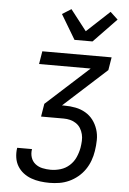

<svg xmlns="http://www.w3.org/2000/svg" viewBox="-64 -1036 727 1082"><g transform="rotate(5 300.0 -495.0)"><path d="M258 0Q231 0 204.5 -3.5Q178 -7 153.5 -16Q129 -25 109 -40.5Q89 -56 76 -77.5Q63 -99 59 -125.5Q55 -152 59 -179L60 -181H143V-180Q139 -156 146 -134Q153 -112 170.5 -98Q188 -84 211 -79Q234 -74 258 -74Q286 -74 314 -82.5Q342 -91 364 -111Q386 -131 398 -158Q410 -185 415 -213Q418 -232 419 -251.5Q420 -271 415.5 -289Q411 -307 401.5 -322.5Q392 -338 376.5 -348.5Q361 -359 343 -363.5Q325 -368 306 -368H178L190 -441L433 -662H141L153 -735H545L533 -662L290 -441H305Q337 -441 367.5 -435Q398 -429 423.5 -414Q449 -399 466.5 -376Q484 -353 493.5 -324Q503 -295 502.5 -263.5Q502 -232 497 -201Q493 -174 483 -146.5Q473 -119 456.5 -95Q440 -71 417 -52Q394 -33 367.5 -21Q341 -9 313 -4.5Q285 0 258 0ZM328 -815 245 -954 296 -986 387 -869 517 -990 560 -950 430 -815Z"/></g></svg>

Font: Iosevka Aile
Style: Italic
Weight: 400
Italic angle: -9°
Designer: Belleve Invis
Foundry: Belleve Invis
Version: Version 28.0.1; ttfautohint (v1.8.4)